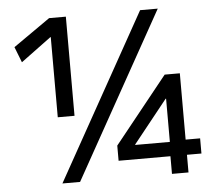

<svg xmlns="http://www.w3.org/2000/svg" viewBox="-52 -788 962 845"><g transform="rotate(-5 429.0 -365.0)"><path d="M190 0 597 -730H675L268 0ZM195 -292V-646H193L59 -547L32 -616L195 -730H269V-292ZM674 0V-78H445V-145L680 -438H747V-145H811V-78H747V0ZM524 -141H677V-332H675L524 -143Z"/></g></svg>

Font: M PLUS 1
Style: Regular
Weight: 400
Designer: Coji Morishita
Foundry: UNDERFOREST DESIGN
Version: Version 1.001